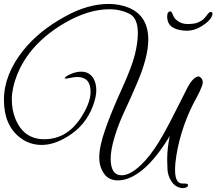

<svg xmlns="http://www.w3.org/2000/svg" viewBox="-24 -870 1099 975"><path d="M538 -64Q538 20 594 20Q654 20 735 -80L762 -117Q802 -175 865.5 -301.5Q929 -428 930 -429Q960 -482 986 -482Q1014 -468 1002 -434Q992 -406 974 -374Q898 -237 872 -83Q865 -41 865 -7Q865 62 902 62H913Q931 62 931 70Q931 82 909 85H897Q864 79 846 50Q828 21 826.5 -9.5Q825 -40 825 -60Q825 -117 838 -179Q767 -62 698 -6Q633 46 575 46Q533 46 510 19Q480 -17 480 -71.5Q480 -126 511 -214.5Q542 -303 593.5 -416Q645 -529 660.5 -591Q676 -653 676 -702Q676 -775 637 -798Q590 -823 531 -823Q425 -823 304 -753Q125 -648 62 -488Q36 -421 36 -365.5Q36 -310 55 -265Q97 -163 201 -163Q323 -163 396 -287Q436 -353 436 -404Q436 -479 368 -479Q352 -479 327.5 -473.5Q303 -468 305 -474Q308 -482 335 -494Q362 -506 389 -506Q430 -506 451 -471Q465 -446 465 -412Q465 -378 448 -332Q410 -231 318 -176Q250 -134 188 -134Q126 -134 78 -171Q-4 -234 -4 -362.5Q-4 -491 94 -614Q173 -713 306 -786Q421 -850 528 -850Q584 -850 632 -830Q729 -788 729 -669Q729 -580 672 -448Q639 -370 608.5 -305.5Q578 -241 558 -175Q538 -109 538 -64ZM1055 -802Q1055 -772 1000 -737Q964 -714 925 -714Q886 -714 858 -728Q825 -745 825 -787Q825 -812 842 -812Q846 -812 849 -805.5Q852 -799 856.5 -789Q861 -779 867 -773Q893 -748 928 -748Q963 -748 981.5 -756Q1000 -764 1009 -772.5Q1018 -781 1033 -801Q1043 -814 1053 -807Q1055 -805 1055 -802Z"/></svg>

Font: Great Vibes
Style: Regular
Weight: 400
Designer: Robert E. Leuschke
Foundry: Robert E. Leuschke
Version: Version 1.001